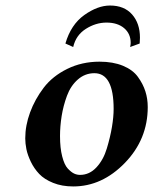

<svg xmlns="http://www.w3.org/2000/svg" viewBox="-20 -668 557 698"><path d="M198.2 -172.9Q198.2 -129.9 206.1 -99.4Q213.9 -68.8 226.3 -55.4Q238.8 -42 249.3 -37.1Q259.8 -32.2 271 -32.2Q305.2 -32.2 330.6 -59.6Q356 -86.9 368.4 -128.4Q380.9 -169.9 387 -206.5Q393.1 -243.2 393.1 -272Q393.1 -401.9 323.2 -401.9Q289.1 -401.9 262.9 -378.9Q236.8 -356 223.4 -319.6Q210 -283.2 204.1 -246.1Q198.2 -209 198.2 -172.9ZM71.8 -165Q71.8 -211.9 89.4 -259.5Q106.9 -307.1 138.9 -349.1Q170.9 -391.1 224.4 -417.5Q277.8 -443.8 341.8 -443.8Q390.6 -443.8 426.8 -429Q462.9 -414.1 481.4 -388.4Q500 -362.8 508.5 -335.9Q517.1 -309.1 517.1 -278.8Q517.1 -161.6 434.1 -75.9Q351.1 9.8 246.1 9.8Q205.1 9.8 173.1 -3.2Q141.1 -16.1 122.6 -35.6Q104 -55.2 92 -80.1Q80.1 -105 75.9 -126Q71.8 -147 71.8 -165ZM453.1 -497.1Q455.1 -506.8 455.1 -512.2Q455.1 -545.4 431.2 -565.7Q407.2 -585.9 367.2 -585.9Q328.1 -585.9 292 -563Q255.9 -540 246.1 -497.1L217.8 -509.8Q237.8 -578.6 286.4 -613.3Q335 -647.9 379.9 -647.9Q431.6 -647.9 460.2 -615.5Q488.8 -583 488.8 -530.8Q488.8 -527.8 488.3 -521Q487.8 -514.2 487.8 -509.8Z"/></svg>

Font: Linux Libertine O
Style: Semibold Italic
Weight: 600
Italic angle: -11.5°
Designer: Philipp H. Poll
Foundry: Philipp H. Poll
Version: Version 5.1.2